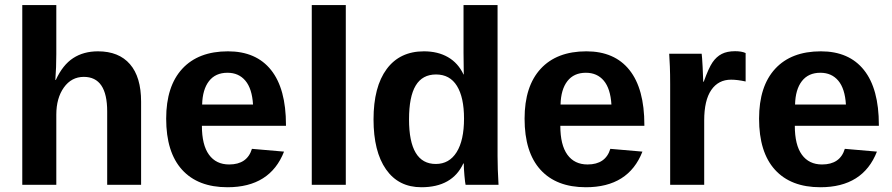

<svg xmlns="http://www.w3.org/2000/svg" viewBox="-20 -745 3597 774"><path d="M205.1 -422.9Q232.9 -483.4 274.9 -510.7Q316.9 -538.1 375 -538.1Q459 -538.1 503.9 -486.3Q548.8 -434.6 548.8 -335V0H412.1V-295.9Q412.1 -435.1 317.9 -435.1Q268.1 -435.1 237.5 -392.3Q207 -349.6 207 -282.7V0H69.8V-724.6H207V-526.9Q207 -473.6 203.1 -422.9Z M897 9.8Q777.8 9.8 713.9 -60.8Q649.9 -131.3 649.9 -266.6Q649.9 -397.5 714.8 -467.8Q779.8 -538.1 898.9 -538.1Q1012.7 -538.1 1072.8 -462.6Q1132.8 -387.2 1132.8 -241.7V-237.8H793.9Q793.9 -160.6 822.5 -121.3Q851.1 -82 903.8 -82Q976.6 -82 995.6 -145L1125 -133.8Q1068.8 9.8 897 9.8ZM897 -451.7Q848.6 -451.7 822.5 -418Q796.4 -384.3 794.9 -323.7H1000Q996.1 -387.7 969.2 -419.7Q942.4 -451.7 897 -451.7Z M1236.8 0V-724.6H1374V0Z M1856.9 0Q1855 -7.3 1852.3 -36.9Q1849.6 -66.4 1849.6 -85.9H1847.7Q1803.2 9.8 1678.7 9.8Q1586.4 9.8 1536.1 -62.3Q1485.8 -134.3 1485.8 -263.7Q1485.8 -395 1538.8 -466.6Q1591.8 -538.1 1689 -538.1Q1745.1 -538.1 1785.9 -514.6Q1826.7 -491.2 1848.6 -444.8H1849.6L1848.6 -531.7V-724.6H1985.8V-115.2Q1985.8 -66.4 1989.7 0ZM1850.6 -267.1Q1850.6 -352.5 1822 -398.7Q1793.5 -444.8 1737.8 -444.8Q1682.6 -444.8 1655.8 -400.1Q1628.9 -355.5 1628.9 -263.7Q1628.9 -84 1736.8 -84Q1791 -84 1820.8 -131.6Q1850.6 -179.2 1850.6 -267.1Z M2341.8 9.8Q2222.7 9.8 2158.7 -60.8Q2094.7 -131.3 2094.7 -266.6Q2094.7 -397.5 2159.7 -467.8Q2224.6 -538.1 2343.8 -538.1Q2457.5 -538.1 2517.6 -462.6Q2577.6 -387.2 2577.6 -241.7V-237.8H2238.8Q2238.8 -160.6 2267.3 -121.3Q2295.9 -82 2348.6 -82Q2421.4 -82 2440.4 -145L2569.8 -133.8Q2513.7 9.8 2341.8 9.8ZM2341.8 -451.7Q2293.5 -451.7 2267.3 -418Q2241.2 -384.3 2239.7 -323.7H2444.8Q2440.9 -387.7 2414.1 -419.7Q2387.2 -451.7 2341.8 -451.7Z M2681.6 0V-404.3Q2681.6 -447.8 2680.4 -476.8Q2679.2 -505.9 2677.7 -528.3H2808.6Q2810.1 -519.5 2812.5 -474.9Q2814.9 -430.2 2814.9 -415.5H2816.9Q2836.9 -471.2 2852.5 -493.9Q2868.2 -516.6 2889.6 -527.6Q2911.1 -538.6 2943.4 -538.6Q2969.7 -538.6 2985.8 -531.2V-416.5Q2952.6 -423.8 2927.2 -423.8Q2876 -423.8 2847.4 -382.3Q2818.8 -340.8 2818.8 -259.3V0Z M3287.1 9.8Q3168 9.8 3104 -60.8Q3040 -131.3 3040 -266.6Q3040 -397.5 3105 -467.8Q3169.9 -538.1 3289.1 -538.1Q3402.8 -538.1 3462.9 -462.6Q3522.9 -387.2 3522.9 -241.7V-237.8H3184.1Q3184.1 -160.6 3212.6 -121.3Q3241.2 -82 3293.9 -82Q3366.7 -82 3385.7 -145L3515.1 -133.8Q3459 9.8 3287.1 9.8ZM3287.1 -451.7Q3238.8 -451.7 3212.6 -418Q3186.5 -384.3 3185.1 -323.7H3390.1Q3386.2 -387.7 3359.4 -419.7Q3332.5 -451.7 3287.1 -451.7Z"/></svg>

Font: Liberation Sans
Style: Bold
Weight: 700
Designer: Steve Matteson
Foundry: Ascender Corporation
Version: Version 2.1.5